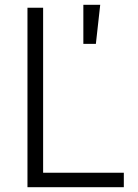

<svg xmlns="http://www.w3.org/2000/svg" viewBox="-20 -777 572 797"><path d="M94 0V-745H159V-60H494V0ZM326 -595V-757H396L378 -595Z"/></svg>

Font: Plus Jakarta Sans Light
Style: Regular
Weight: 300
Designer: Gumpita Rahayu
Foundry: Tokotype
Version: Version 2.006; ttfautohint (v1.8.4.7-5d5b)